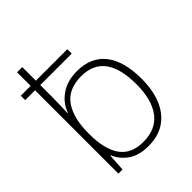

<svg xmlns="http://www.w3.org/2000/svg" viewBox="-214 -884 1018 1018"><g transform="rotate(-45 295.0 -375.0)"><path d="M304 10Q234 10 190.5 -20.5Q147 -51 128 -97H125L119 0H88V-625H14V-658H88V-760H127V-658H363V-625H127V-535Q127 -509 126 -475Q125 -441 124 -418H127Q145 -471 194.5 -505.5Q244 -540 317 -540Q421 -540 476 -470.5Q531 -401 531 -266Q531 -187 506.5 -124.5Q482 -62 431.5 -26Q381 10 304 10ZM301 -25Q395 -25 443 -88Q491 -151 491 -267Q491 -505 314 -505Q217 -505 172 -442Q127 -379 127 -265V-256Q127 -143 169 -84Q211 -25 301 -25Z"/></g></svg>

Font: Noto Sans ExtraLight
Style: Regular
Weight: 200
Designer: Monotype Design Team
Foundry: Monotype Imaging Inc.
Version: Version 2.007